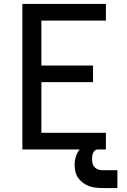

<svg xmlns="http://www.w3.org/2000/svg" viewBox="-20 -755 640 970"><path d="M93 0V-735H515V-651H189V-424H450V-340H189V-84H515V0ZM498 195Q481 195 463.5 193Q446 191 429.5 185Q413 179 399 168.5Q385 158 375 144Q365 130 361 112.5Q357 95 357 78Q357 55 364.5 32.5Q372 10 388.5 -6.5Q405 -23 427.5 -29.5Q450 -36 473 -36V0Q465 0 459 5.5Q453 11 450 18.5Q447 26 446 34Q445 42 445 50Q445 61 448 72Q451 83 458.5 90.5Q466 98 476.5 101.5Q487 105 498 105H573V195Z"/></svg>

Font: Zed Mono Medium Extended
Style: Regular
Weight: 500
Width: 7
Monospace: yes
Designer: Belleve Invis
Foundry: Belleve Invis
Version: Version 1.0.0; ttfautohint (v1.8.4)